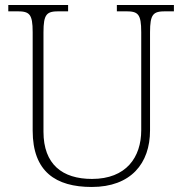

<svg xmlns="http://www.w3.org/2000/svg" viewBox="-20 -734 727 764"><path d="M345 10C501 10 577 -84 577 -215V-605C577 -679 590 -689 639 -689H672V-714H445V-689H481C529 -689 542 -679 542 -606V-216C542 -108 482 -22 346 -22C228 -22 153 -80 153 -210V-605C153 -679 166 -689 215 -689H251V-714H13V-689H48C97 -689 110 -679 110 -606V-214C110 -51 202 10 345 10Z"/></svg>

Font: Noto Serif Sinhala ExtraLight
Style: Regular
Weight: 200
Designer: Jelle Bosma - Monotype Design Team
Foundry: Monotype Imaging Inc.
Version: Version 2.007